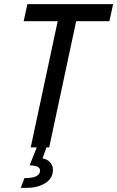

<svg xmlns="http://www.w3.org/2000/svg" viewBox="-20 -710 565 925"><path d="M94 -608 112 -690H525L507 -608H347L217 0H128L258 -608ZM80 195 98 148Q140 148 156.5 138Q173 128 173 112Q173 92 141 88L123 86L163 -15L207 -9L185 53Q208 57 221.5 72Q235 87 235 108Q235 149 198.5 172Q162 195 109 195Z"/></svg>

Font: Radio Canada Condensed
Style: Italic
Weight: 400
Width: 3
Italic angle: -12°
Designer: Charles Daoud, Etienne Aubert Bonn, Alexandre Saumier Demers, Jacques Le Bailly
Foundry: Radio-Canada
Version: Version 2.104; ttfautohint (v1.8.4.7-5d5b);gftools[0.9.28.de